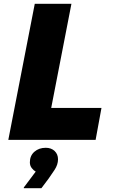

<svg xmlns="http://www.w3.org/2000/svg" viewBox="-20 -740 606 1016"><path d="M24 0 164 -720H358L251 -169H517L486 0ZM169 168Q159 163 148.5 150Q138 137 138 119Q138 84 162 63Q186 42 222 42Q251 42 269 59Q287 76 287 103Q287 131 269 158.5Q251 186 238 204L199 256H106V252Z"/></svg>

Font: Kufam ExtraBold
Style: Italic
Weight: 800
Italic angle: -11°
Designer: Artur Schmal
Foundry: Original Type
Version: Version 1.301; ttfautohint (v1.8.3)